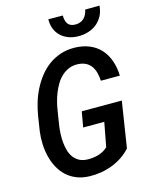

<svg xmlns="http://www.w3.org/2000/svg" viewBox="-134 -1001 855 1094"><g transform="rotate(-15 293.5 -453.5)"><path d="M502 -88.9Q479 -63 450.7 -44.2Q422.4 -25.4 390.6 -13.2Q358.9 -1 324.7 4.6Q290.5 10.3 256.8 9.3Q213.9 8.3 180.2 -5.4Q146.5 -19 121.6 -42.2Q96.7 -65.4 80.1 -96.4Q63.5 -127.4 54.7 -162.6Q45.9 -197.8 44.2 -235.8Q42.5 -273.9 47.4 -311L61 -398.9Q67.4 -438 79.3 -477.3Q91.3 -516.6 109.9 -552.5Q128.4 -588.4 153.1 -619.4Q177.7 -650.4 209 -673.1Q240.2 -695.8 278.1 -708.5Q315.9 -721.2 360.8 -720.7Q411.1 -719.7 449.7 -703.4Q488.3 -687 514.4 -658Q540.5 -628.9 554.7 -588.6Q568.8 -548.3 570.3 -500H458.5Q457 -525.4 451.2 -547.9Q445.3 -570.3 433.1 -587.2Q420.9 -604 401.6 -614Q382.3 -624 354 -625Q325.2 -626 301.8 -616Q278.3 -606 259.8 -588.9Q241.2 -571.8 227.3 -548.8Q213.4 -525.9 203.1 -500.5Q192.9 -475.1 186.3 -449.2Q179.7 -423.3 176.3 -399.9L162.1 -310.5Q159.2 -289.6 158.2 -265.1Q157.2 -240.7 159.4 -216.3Q161.6 -191.9 168 -168.9Q174.3 -146 187 -128.2Q199.7 -110.4 219 -99.1Q238.3 -87.9 266.6 -86.4Q300.3 -85 332.5 -93.8Q364.7 -102.5 389.6 -126L416.5 -268.6H292L308.1 -359.9H544.4ZM561.5 -915.5Q559.1 -882.3 545.7 -856.7Q532.2 -831.1 510.7 -813.2Q489.3 -795.4 460.7 -786.4Q432.1 -777.3 399.9 -777.8Q368.7 -778.3 342.8 -788.1Q316.9 -797.9 298.1 -815.7Q279.3 -833.5 269.3 -858.6Q259.3 -883.8 259.8 -915.5L345.2 -915Q344.2 -885.7 356.9 -866.5Q369.6 -847.2 401.9 -846.7Q418 -846.7 430.7 -851.6Q443.4 -856.4 452.6 -865.5Q461.9 -874.5 468 -887.2Q474.1 -899.9 477.1 -914.6Z"/></g></svg>

Font: Roboto Mono Medium
Style: Italic
Weight: 500
Designer: Google
Version: Version 2.000985; 2015; ttfautohint (v1.3)